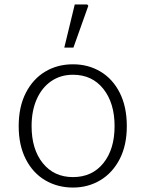

<svg xmlns="http://www.w3.org/2000/svg" viewBox="-20 -830 655 863"><path d="M64 -263Q64 -350 96 -412.5Q128 -475 183 -508Q238 -541 308 -541Q377 -541 432 -508Q487 -475 518.5 -412.5Q550 -350 550 -263Q550 -177 518 -115Q486 -53 431 -20Q376 13 308 13Q239 13 183.5 -19.5Q128 -52 96 -114.5Q64 -177 64 -263ZM495 -263Q495 -367 444.5 -430.5Q394 -494 308 -494Q252 -494 210 -465Q168 -436 145 -384Q122 -332 122 -263Q122 -159 172.5 -96.5Q223 -34 308 -34Q394 -34 444.5 -96.5Q495 -159 495 -263ZM316 -810H372L377 -804L310 -616H269Z"/></svg>

Font: Nebula Sans Light
Style: Regular
Weight: 300
Designer: Paul D. Hunt for Adobe (as Source Sans)
Foundry: Nebula Entertainment & Broadcasting LLC
Version: Version 1.010